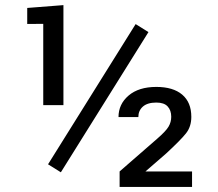

<svg xmlns="http://www.w3.org/2000/svg" viewBox="-20 -741 863 761"><path d="M221.2 -58.1 170.4 -89.8 517.6 -645.5 568.4 -613.8ZM231.4 -324.2H151.4V-646.5L87.9 -646V-709.5L231.4 -720.7ZM741.2 0H454.1V-61.5L602.1 -190.4Q637.2 -220.7 647.9 -238.8Q658.7 -256.8 658.7 -278.3Q658.7 -303.7 644.5 -319.1Q630.4 -334.5 599.6 -334.5Q564.5 -334.5 546.4 -318.6Q528.3 -302.7 528.3 -276.9H449.7Q449.7 -328.1 489.7 -362.3Q529.8 -396.5 599.6 -396.5Q666 -396.5 702.1 -366Q738.3 -335.4 738.3 -277.8Q738.3 -238.8 717 -212.2Q695.8 -185.5 638.7 -132.8L556.6 -61.5H741.2Z"/></svg>

Font: Roboto Web
Style: Regular
Weight: 400
Designer: Google
Version: Version 1.200310; 2013